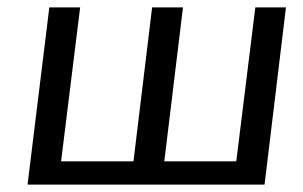

<svg xmlns="http://www.w3.org/2000/svg" viewBox="-20 -497 816 517"><path d="M112.8 -477.1H195.8L144.5 -62.5H339.4L389.6 -477.1H472.7L422.4 -62.5H616.2L667.5 -477.1H750L692.4 0H54.2Z"/></svg>

Font: Carlito
Style: Italic
Weight: 400
Italic angle: -7°
Designer: Lukasz Dziedzic
Foundry: tyPoland Lukasz Dziedzic
Version: Version 1.104